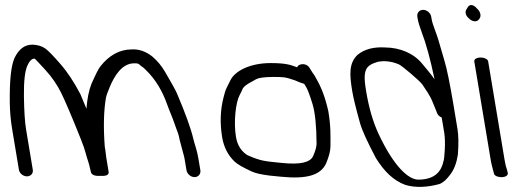

<svg xmlns="http://www.w3.org/2000/svg" viewBox="-20 -703 2086 761"><path d="M397.6 -107.8 397.5 -108.2 395.2 -122.1C389.4 -199.9 391.1 -265.6 400.1 -316.3C401.4 -323.3 406.7 -338.7 416 -360.5C433.3 -401.2 463.2 -452 511.2 -452C527.5 -452 527.6 -452 538.2 -442.2L539.5 -441L541.2 -440C546 -437.1 551.3 -432.9 556.7 -427.1L557 -426.7L557.4 -426.3C597.6 -387.6 624 -341.4 643.2 -287.2C653.2 -258.9 661.8 -242.3 672.1 -211.9C682.7 -180.5 687.8 -174 692.1 -148.5L692.2 -147.9L708.2 -88.1C709.7 -82.8 710.7 -78.9 711.2 -75.5L719.1 -28.5C721.6 -13.5 736.1 -1 751.1 -1C766.2 -1 776.6 -13.5 774.1 -28.5L766.2 -75.5C760.8 -108.2 752.1 -128.2 746.6 -151.3C737.2 -192.3 715.4 -252.6 681.3 -332.9C675.3 -346.8 659.7 -374.7 633.5 -419.4C620.1 -442.1 604.5 -461 583.7 -479C559.1 -498.5 530.4 -509.6 499.8 -507C452.9 -506.6 411.8 -482.9 378.2 -440.4C370 -430.1 359.1 -408.1 342.5 -370.7C332 -343.9 325.8 -312.2 322.6 -272.1C313.1 -295.3 302.3 -321.6 298.9 -329.2L298.8 -329.5L298.6 -329.8C273.4 -378.1 246.7 -418.4 218.2 -450.8C190.4 -482.4 172.4 -501.4 159.7 -510.6C146 -520.5 128.3 -525.2 109.2 -526L108.8 -526H108.4C75.8 -526 54.1 -506.5 38.1 -474.4L37.9 -474.1L37.8 -473.8C23.4 -441.6 17.8 -383 18.8 -296.3C19.2 -261.2 22.3 -226.3 28.1 -191.5L55 -30.1C57.4 -15.8 71.8 -4 86.8 -4C101.9 -4 112.4 -15.8 110 -30L83.2 -190.8C78.5 -219.4 75.6 -263.9 74.8 -323.6C74.1 -383 79.3 -423.1 88.4 -442.5C98.5 -465.9 110 -470.8 114.7 -470.5C117.9 -470.4 118.4 -469.8 118.6 -469.7C120.7 -467.9 136.3 -451.7 160.6 -425C185.3 -397.7 205.5 -368.6 221.2 -337.4C237 -306 263.9 -243 301.3 -149.3C310 -127.6 316.1 -109.7 319.6 -96C325.4 -73 333.6 -53.8 336.3 -37.5L336.5 -36.7L336.7 -36C338.3 -31.1 339.4 -26.6 340.1 -22.5C343.4 -2.9 372.2 -6 378.1 -6C383.9 -6 413.8 -2.9 410.5 -22.5L401 -79.5C399.9 -86.5 398.7 -96 397.6 -107.8Z M1193.9 -357.2C1198.9 -349.1 1207.9 -326.2 1218.6 -290.9C1228.8 -257.6 1234.4 -204.5 1234.7 -133C1234.7 -122.2 1230.4 -105.2 1220.9 -84.1C1209.6 -60.2 1173.5 -49.1 1094.9 -57.4C1029.4 -64.2 1014.6 -64.1 960.4 -88.1C936.7 -103.3 921 -126.3 915.3 -160.2C905.5 -219.3 913.9 -296.8 929.9 -326.3C934.4 -334.6 938.3 -342.7 943 -353.5C954.5 -368.4 968.8 -373.8 995.2 -389C1003.4 -393.7 1025.2 -398 1061.6 -398C1103.4 -398 1109.7 -398.1 1148.6 -384.7C1164.6 -377.7 1176 -373.2 1185.7 -370.6C1186.9 -368.6 1190.5 -362.8 1193.9 -357.2ZM1155.3 -437.1C1131.7 -446 1112.4 -453 1052.5 -453C972.4 -453 911.5 -422.7 893 -384.4L878.8 -355.9C873.8 -345.9 869.6 -332.7 866.1 -317.2C853.1 -267.8 851.3 -214.5 860.6 -158.5C866.9 -120.9 882.9 -88.6 909 -63.3C920.9 -51.8 942.4 -39.9 975.7 -24.2C990.7 -17 1011.7 -11.8 1047.5 -7.2L1093.2 -2.6C1196.7 7.7 1251.1 -8.5 1272.9 -56.1C1283.9 -83.2 1289.6 -104.2 1289.7 -121.9C1289.9 -165.6 1291.7 -200 1281.3 -262.5L1281.2 -262.9L1281.1 -263.2C1269.7 -314.2 1254.1 -356.5 1234 -390.4C1229.7 -397.6 1228.3 -403.1 1219.4 -413.9L1208.2 -432C1199.4 -448 1182.1 -451.9 1167.8 -446.2C1163.3 -444.4 1160.5 -442.2 1157.7 -436.2C1157.3 -436.4 1156.1 -436.8 1155.3 -437.1Z M1634.2 -636.5 1635.7 -627.5C1637.8 -615.1 1643.1 -598 1651.9 -573.9C1668.6 -531 1685.3 -470 1702.4 -388.8C1687.7 -409.5 1670.2 -430.4 1654.4 -449.2C1621.1 -490.8 1567 -514.6 1504.8 -515C1460.4 -517.4 1424.8 -508 1397.6 -486.1C1362.9 -453.4 1364.9 -408.9 1376 -342.1C1380.5 -315.5 1390.6 -273.9 1406.6 -216.4C1414.7 -187 1435.7 -141.3 1470.1 -76.1C1503 -23.3 1539.5 12.4 1585.8 29.6C1626.3 42.1 1673.8 39.5 1721.8 26.4C1737.2 20.6 1751 7.5 1765 -11.8C1779.9 -31 1789.6 -57.1 1794.7 -89.5L1794.8 -90L1794.8 -90.4C1798 -131.9 1797.6 -165.5 1793.3 -191.6L1776.9 -290.2C1763 -373.2 1751.1 -431.5 1740.5 -466.1C1729.9 -501.4 1722.6 -526.7 1718.4 -541.8C1710.8 -569.6 1694.5 -604.5 1690.7 -627.5L1689.2 -636.5C1686.7 -651.5 1672.2 -664 1657.1 -664C1642.1 -664 1631.7 -651.5 1634.2 -636.5ZM1740.8 -176.5C1747 -139.4 1741.3 -73.3 1738 -64.5L1737.7 -63.8L1737.5 -63C1729.8 -27.7 1707.3 9 1637.9 9C1599.4 9 1541.1 -42.5 1480.4 -172.5C1458.6 -219.2 1442.2 -275.3 1431.3 -340.7C1422 -396.1 1421.6 -427 1444.8 -443.6C1456.4 -451.8 1459.9 -451.6 1476.2 -457.7C1502.1 -463.2 1530.9 -460.5 1560.6 -448C1573.7 -442.5 1645.5 -381.1 1654.2 -367.9C1666.4 -349.6 1684.3 -324.6 1693.7 -300.9C1700.2 -284.4 1704.9 -272.9 1708.3 -265.5L1712 -255.6L1712.1 -255.2C1715.5 -247.6 1719.8 -242 1730.7 -237.2Z M1859.8 -460 1924.8 -70C1926.2 -61.3 1928.1 -52.4 1930.5 -43.2L1938.3 -13.5L1938.4 -13C1943.1 -3.1 1961 0.3 1973.5 -1C1984.7 -2.4 1996.2 -8.4 1991.8 -20.8L1989.1 -31.3L1988.9 -31.9C1985.8 -40 1982.6 -52.9 1979.8 -70L1914.8 -460C1913.5 -468.2 1899.9 -475 1884.8 -475C1869.8 -475 1858.5 -468.2 1859.8 -460ZM1831.3 -669.7C1822.7 -659.6 1822.9 -644.4 1836.2 -632.3C1848 -619.2 1867.4 -611.8 1878.9 -626.8C1890.7 -640.9 1881.9 -659.8 1870.4 -669.2C1858.9 -683.7 1840.5 -691.1 1831.3 -669.7Z"/></svg>

Font: MewTooHand
Style: BdWideLta
Weight: 400
Designer: Mew Too, Robert Jablonski
Version: Version 0.77